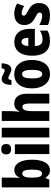

<svg xmlns="http://www.w3.org/2000/svg" viewBox="1105 -1913 818 3068"><g transform="rotate(-90 1514.0 -379.0)"><path d="M210 -580Q210 -560 208.5 -534.5Q207 -509 205 -479H210Q231 -519 261 -539Q291 -559 332 -559Q407 -559 451.5 -485Q496 -411 496 -276Q496 -186 476 -122Q456 -58 418.5 -24Q381 10 329 10Q287 10 261 -6Q235 -22 210 -57H201L178 0H54V-760H210ZM276 -432Q253 -432 238 -416.5Q223 -401 216.5 -370Q210 -339 210 -293V-266Q210 -189 225.5 -152.5Q241 -116 278 -116Q307 -116 322.5 -156Q338 -196 338 -278Q338 -355 323 -393.5Q308 -432 276 -432Z M742 -550V0H586V-550ZM665 -768Q704 -768 725.5 -749Q747 -730 747 -689Q747 -648 725 -629.5Q703 -611 665 -611Q626 -611 603.5 -629.5Q581 -648 581 -689Q581 -731 602.5 -749.5Q624 -768 665 -768Z M1007 0H851V-760H1007Z M1272 -611Q1272 -575 1269 -541Q1266 -507 1262 -481H1270Q1282 -507 1300 -525Q1318 -543 1341 -551.5Q1364 -560 1393 -560Q1441 -560 1476.5 -537Q1512 -514 1531 -470Q1550 -426 1550 -360V0H1394V-315Q1394 -373 1381.5 -401Q1369 -429 1343 -429Q1315 -429 1299.5 -410Q1284 -391 1278 -352.5Q1272 -314 1272 -256V0H1116V-760H1272Z M2090 -276Q2090 -217 2076.5 -165Q2063 -113 2035.5 -73.5Q2008 -34 1964.5 -12Q1921 10 1862 10Q1807 10 1764.5 -12Q1722 -34 1693.5 -73Q1665 -112 1650.5 -164Q1636 -216 1636 -276Q1636 -361 1661 -424.5Q1686 -488 1736.5 -524Q1787 -560 1864 -560Q1931 -560 1982 -527Q2033 -494 2061.5 -430.5Q2090 -367 2090 -276ZM1795 -275Q1795 -222 1802 -186Q1809 -150 1824 -132Q1839 -114 1863 -114Q1888 -114 1903 -132Q1918 -150 1924.5 -186.5Q1931 -223 1931 -276Q1931 -330 1924.5 -365Q1918 -400 1903 -417.5Q1888 -435 1863 -435Q1827 -435 1811 -395.5Q1795 -356 1795 -275ZM2036 -763Q2034 -684 2007.5 -645Q1981 -606 1942 -606Q1923 -606 1903 -613Q1883 -620 1864.5 -630Q1846 -640 1829 -647.5Q1812 -655 1799 -655Q1790 -655 1781 -643.5Q1772 -632 1769 -605H1690Q1691 -633 1696 -661Q1701 -689 1711.5 -712Q1722 -735 1740 -748.5Q1758 -762 1785 -762Q1804 -762 1822.5 -755Q1841 -748 1859 -738Q1877 -728 1894 -720.5Q1911 -713 1928 -713Q1939 -713 1946 -725.5Q1953 -738 1957 -763Z M2376 -559Q2443 -559 2490 -529.5Q2537 -500 2562 -444.5Q2587 -389 2587 -309V-231H2313Q2314 -170 2338.5 -139Q2363 -108 2413 -108Q2453 -108 2487 -118Q2521 -128 2559 -150V-29Q2524 -9 2484 0.5Q2444 10 2392 10Q2316 10 2263.5 -22.5Q2211 -55 2184.5 -118Q2158 -181 2158 -272Q2158 -366 2184 -429.5Q2210 -493 2258.5 -526Q2307 -559 2376 -559ZM2381 -445Q2352 -445 2334 -419.5Q2316 -394 2314 -336H2444Q2444 -371 2436.5 -395Q2429 -419 2415 -432Q2401 -445 2381 -445Z M2999 -165Q2999 -109 2977.5 -69.5Q2956 -30 2914 -10Q2872 10 2809 10Q2764 10 2725.5 3Q2687 -4 2649 -21V-159Q2683 -140 2722.5 -127Q2762 -114 2795 -114Q2821 -114 2834 -124.5Q2847 -135 2847 -155Q2847 -167 2840.5 -177Q2834 -187 2815 -200Q2796 -213 2757 -232Q2721 -251 2697 -274.5Q2673 -298 2660.5 -329Q2648 -360 2648 -401Q2648 -477 2697 -518.5Q2746 -560 2832 -560Q2875 -560 2914 -548.5Q2953 -537 2992 -515L2952 -403Q2934 -414 2914 -423Q2894 -432 2874.5 -437Q2855 -442 2838 -442Q2818 -442 2808 -433.5Q2798 -425 2798 -409Q2798 -397 2803.5 -388Q2809 -379 2827.5 -367.5Q2846 -356 2882 -336Q2919 -317 2945 -294Q2971 -271 2985 -240Q2999 -209 2999 -165Z"/></g></svg>

Font: Noto Sans Display Condensed ExtraBold
Style: Regular
Weight: 800
Width: 3
Designer: Monotype Design Team
Foundry: Monotype Imaging Inc.
Version: Version 2.003